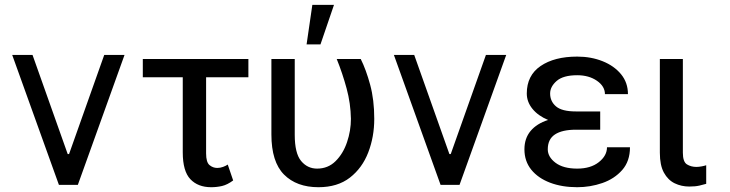

<svg xmlns="http://www.w3.org/2000/svg" viewBox="-20 -776 3063 806"><path d="M502.8 -545.5 306.8 0H227.3L31.2 -545.5H116.5L264.2 -129.3H269.9L417.6 -545.5Z M1022.7 -528.4V-451.7H845.2V-132.1Q845.2 -94.8 859.6 -82.9Q873.9 -71 892 -71Q904.8 -71 916.7 -75.5Q928.6 -79.9 936.1 -85.2L958.8 -18.5Q934.3 -0.4 912.1 4.8Q889.9 9.9 866.5 9.9Q811.1 9.9 779.1 -23.8Q747.2 -57.5 747.2 -136.4V-451.7H579.5V-528.4Z M1119.3 -528.4H1217.3V-210.2Q1217.3 -132.5 1244 -100.3Q1270.6 -68.2 1311.1 -68.2Q1357.2 -68.2 1388.8 -99.6Q1420.5 -131 1436.8 -179.2Q1453.1 -227.3 1453.1 -277Q1452.1 -342 1435 -404.8Q1418 -467.7 1393.5 -528.4H1494.3Q1516.7 -483.7 1533.9 -420.3Q1551.1 -356.9 1551.1 -277Q1551.1 -201.7 1525.9 -136.2Q1500.7 -70.7 1448.9 -30.4Q1397 9.9 1316.8 9.9Q1225.1 9.9 1172.2 -43.3Q1119.3 -96.6 1119.3 -211.6ZM1267 -589.5 1291.2 -755.7H1382.1L1325.3 -589.5Z M2105.1 -545.5 1909.1 0H1829.5L1633.5 -545.5H1718.8L1866.5 -129.3H1872.2L2019.9 -545.5Z M2397.4 -308.2H2499.6V-231.5H2397.4Q2339.8 -231.5 2309.7 -211.6Q2279.5 -191.8 2279.5 -149.1Q2279.5 -117.2 2312 -92.7Q2344.5 -68.2 2403.1 -68.2Q2459.5 -68.2 2493.8 -95.3Q2528.1 -122.5 2528.1 -157.7H2624.6Q2624.6 -99.4 2592 -62.3Q2559.3 -25.2 2508.5 -7.6Q2457.7 9.9 2403.1 9.9Q2339.1 9.9 2289.1 -9.1Q2239 -28.1 2210.2 -63.7Q2181.5 -99.4 2181.5 -149.1Q2181.5 -195 2207.2 -226Q2233 -257.1 2280.9 -272.4Q2239 -289.8 2215.2 -319.1Q2191.4 -348.4 2191.4 -383.5Q2191.4 -459.2 2249.3 -498.8Q2307.2 -538.4 2403.1 -538.4Q2461.3 -538.4 2509.8 -519Q2558.2 -499.6 2587.2 -464.3Q2616.1 -429 2616.1 -380.7H2519.5Q2519.5 -413.7 2485.8 -437Q2452.1 -460.2 2403.1 -460.2Q2344.5 -460.2 2316.9 -436.3Q2289.4 -412.3 2289.4 -383.5Q2289.4 -350.5 2314.1 -329.4Q2338.8 -308.2 2397.4 -308.2Z M2750 -528.4H2846.6V-134.9Q2846.6 -96.6 2863.8 -85.9Q2881 -75.3 2903.4 -75.3Q2914.1 -75.3 2926.7 -77.8Q2939.3 -80.3 2944.6 -82.4V-4.3Q2933.9 -1.1 2916.5 3Q2899.1 7.1 2873.6 7.1Q2840.2 7.1 2812.1 -6.6Q2784.1 -20.2 2767 -51.3Q2750 -82.4 2750 -134.9Z"/></svg>

Font: Interface
Style: Regular
Weight: 400
Designer: Rasmus Andersson
Foundry: rsms
Version: Version 1.8